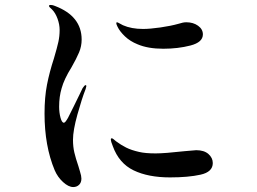

<svg xmlns="http://www.w3.org/2000/svg" viewBox="-20 -750 1040 776"><path d="M201 -62Q160 -160 160 -291Q160 -357 170 -408Q180 -459 198 -514Q211 -558 216 -581Q221 -604 221 -629Q221 -651 212.5 -674.5Q204 -698 190 -712Q178 -722 178 -726Q178 -730 185 -730Q193 -730 202 -726Q310 -685 310 -590Q310 -563 299.5 -538Q289 -513 269 -478Q239 -430 229 -393Q219 -359 219 -319Q219 -295 224.5 -274.5Q230 -254 238 -254Q241 -254 244.5 -258Q248 -262 250.5 -266.5Q253 -271 255 -274Q266 -295 278.5 -321Q291 -347 301 -367L314 -394Q322 -406 326 -406Q329 -406 329 -402L326 -390Q311 -352 293 -287.5Q275 -223 275 -185Q275 -157 280.5 -133.5Q286 -110 297 -78Q298 -73 303.5 -56Q309 -39 309 -28Q309 -12 299.5 -3Q290 6 276 6Q257 6 235 -14Q213 -34 201 -62ZM536 -571Q506 -583 485 -603Q464 -623 455 -642Q450 -652 450 -656Q450 -660 453 -660Q455 -660 463 -655.5Q471 -651 477 -648Q511 -633 558 -633Q586 -633 628 -639Q670 -645 702 -654Q720 -660 733 -660Q761 -660 780.5 -646Q800 -632 800 -611Q800 -579 749.5 -566Q699 -553 640 -553Q578 -553 536 -571ZM436 -159Q428 -178 428 -187Q428 -191 432 -191Q435 -191 440 -186.5Q445 -182 449 -179Q469 -164 490 -153.5Q511 -143 542 -136Q567 -130 609 -130Q645 -130 726 -139Q770 -143 773 -143Q805 -143 822.5 -127.5Q840 -112 840 -91Q840 -55 790.5 -44Q741 -33 667 -33Q579 -33 520 -61.5Q461 -90 436 -159Z"/></svg>

Font: Shippori Mincho B1 SemiBold
Style: Regular
Weight: 600
Designer: FONTDASU
Foundry: FONTDASU / Google Inc. / but / Adobe
Version: Version 3.110; ttfautohint (v1.8.3)